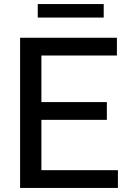

<svg xmlns="http://www.w3.org/2000/svg" viewBox="-20 -926 636 946"><path d="M79 0V-740H556V-652.5H184V-87.5H561V0ZM144 -335.5V-423H506.5V-335.5ZM166 -839.5V-906H491V-839.5Z"/></svg>

Font: Encode Sans SC Condensed Thin Medium
Style: Regular
Weight: 500
Version: Version 3.002